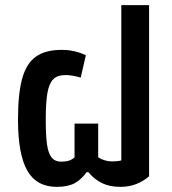

<svg xmlns="http://www.w3.org/2000/svg" viewBox="-20 -722 670 747"><path d="M50 -257Q50 -358 66.5 -417Q83 -476 120 -502Q157 -528 221 -528Q270 -528 314 -507L294 -420Q260 -430 235 -430Q203 -430 187 -413.5Q171 -397 164.5 -360.5Q158 -324 158 -257Q158 -194 163 -159.5Q168 -125 181 -109Q194 -93 219 -93Q253 -93 270 -110V-241H362V-110Q372 -103 386.5 -98.5Q401 -94 415 -94Q439 -94 452 -98V-702H560V-36Q512 5 449 5Q407 5 377 -9.5Q347 -24 324 -52H317Q296 -23 270 -9Q244 5 201 5Q122 5 86 -58.5Q50 -122 50 -257Z"/></svg>

Font: Athiti SemiBold
Style: Regular
Weight: 600
Designer: CadsonDemak Team
Foundry: CadsonDemak
Version: Version 1.032